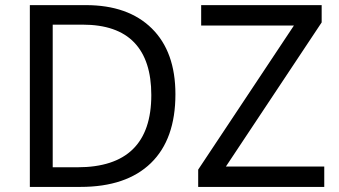

<svg xmlns="http://www.w3.org/2000/svg" viewBox="-20 -734 1332 754"><path d="M574.2 -360.8Q574.2 -497.1 507.1 -567.1Q439.9 -637.2 304.2 -637.2H187V-77.1H284.2Q574.2 -77.1 574.2 -360.8ZM668.9 -363.8Q668.9 -187 572.5 -93.5Q476.1 0 295.9 0H97.2V-713.9H316.9Q483.4 -713.9 576.2 -622.3Q668.9 -530.8 668.9 -363.8ZM1253.4 0H758.3V-67.9L1134.3 -633.8H770V-713.9H1243.2V-646L867.2 -80.1H1253.4Z"/></svg>

Font: NotoSans
Style: Regular
Weight: 400
Designer: Monotype Design team
Foundry: Monotype Imaging Inc.
Version: Version 1.04; ttfautohint (v1.4.1)